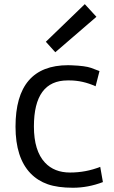

<svg xmlns="http://www.w3.org/2000/svg" viewBox="-20 -882 540 912"><path d="M468.8 -17.1Q398.4 9.8 326.4 9.8Q254.4 9.8 206.8 -6.8Q159.2 -23.4 125 -58.6Q53.7 -132.8 53.7 -280.3Q53.7 -572.3 303.7 -572.3L320.8 -571.8Q384.8 -569.3 412.4 -559.6Q439.9 -549.8 452.6 -544.4L434.1 -472.2Q372.6 -500 309.6 -500H301.3Q141.1 -500 141.1 -281.2Q141.1 -165.5 193.8 -109.4Q237.8 -62.5 312.7 -62.5Q387.7 -62.5 456.1 -89.4ZM197.8 -683.6 382.8 -862.3 438 -802.2 242.7 -633.8Z"/></svg>

Font: Duru Sans
Style: Regular
Weight: 400
Designer: Onur Yazõcõgil
Foundry: Onur Yazõcõgil
Version: Version 1.002